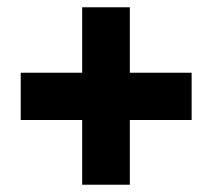

<svg xmlns="http://www.w3.org/2000/svg" viewBox="-20 -590 584 528"><path d="M206 -260V-82H337V-260H507V-390H337V-570H206V-390H37V-260Z"/></svg>

Font: Noto Sans Telugu SemiCondensed Black
Style: Regular
Weight: 900
Width: 4
Designer: Jelle Bosma - Monotype Design Team
Foundry: Monotype Imaging Inc.
Version: Version 2.005